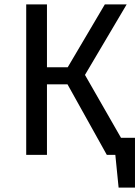

<svg xmlns="http://www.w3.org/2000/svg" viewBox="-20 -709 643 879"><path d="M534 -78H598V150H523L508 0H469L289 -323H195V0H100V-689H195V-401H290L460 -689H560L369 -366Z"/></svg>

Font: Fira Sans
Style: Regular
Weight: 400
Designer: Carrois Corporate & Edenspiekermann AG
Foundry: Carrois Corporate GbR & Edenspiekermann AG
Version: Version 4.106;PS 004.106;hotconv 1.0.70;makeotf.lib2.5.58329